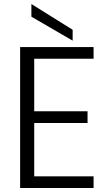

<svg xmlns="http://www.w3.org/2000/svg" viewBox="-20 -934 543 954"><path d="M150 -642V-381H415V-323H150V-58H445V0H80V-700H445V-642ZM341 -786V-732L136 -851V-914Z"/></svg>

Font: Poppins-tnum Light
Style: Regular
Weight: 300
Designer: Ninad Kale (Devanagari), Jonny Pinhorn (Latin)
Foundry: Indian Type Foundry
Version: Version 4.004